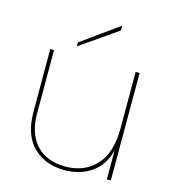

<svg xmlns="http://www.w3.org/2000/svg" viewBox="-111 -831 836 932"><g transform="rotate(15 307.0 -365.0)"><path d="M529 -540V0H509V-147Q491 -70 433.5 -30Q376 10 297 10Q202 10 141 -49Q80 -108 80 -227V-540H99V-225Q99 -119 152 -63.5Q205 -8 297 -8Q393 -8 451 -70.5Q509 -133 509 -255V-540ZM201 -606 388 -740V-716L201 -586Z"/></g></svg>

Font: Poppins Thin
Style: Regular
Weight: 250
Designer: Ninad Kale (Devanagari), Jonny Pinhorn (Latin)
Foundry: Indian Type Foundry
Version: Version 3.200;PS 1.000;hotconv 16.6.54;makeotf.lib2.5.65590